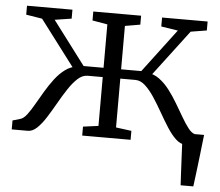

<svg xmlns="http://www.w3.org/2000/svg" viewBox="-52 -606 968 844"><g transform="rotate(5 432.5 -184.0)"><path d="M775 180Q773.5 157.5 772.5 134.2Q771.5 111 770.2 88.2Q769 65.5 768 43.2Q767 21 766 -0.5L718.5 -49.5H858.5Q856 -26.5 853.2 -3.8Q850.5 19 848 42.2Q845.5 65.5 842.5 88.5Q839.5 111.5 836.8 134.5Q834 157.5 831 180ZM14 0V-39.5L48 -49.5Q62.5 -53.5 77 -72.8Q91.5 -92 107.2 -119.5Q123 -147 140.8 -177Q158.5 -207 179.2 -234.2Q200 -261.5 224.5 -279.5Q249 -297.5 278.5 -300.5L277.5 -268L104.5 -496.5L33.5 -508V-547.5H234V-508L160 -496.5L304.5 -305H392.5V-496.5L326 -508V-547.5H537V-508L470 -496.5V-305H559L703.5 -496.5L629.5 -508V-547.5H830.5V-508L760 -496.5L587 -268L586 -300.5Q615 -297.5 639.5 -279.5Q664 -261.5 684.8 -234.2Q705.5 -207 723.2 -177Q741 -147 757 -119.5Q773 -92 787.8 -72.8Q802.5 -53.5 817 -49.5L851 -39.5V0H779.5Q757.5 0 737.5 -19Q717.5 -38 698.2 -68Q679 -98 659.8 -132Q640.5 -166 620.8 -196Q601 -226 580.2 -245Q559.5 -264 537 -264H470V-48.5L538.5 -39.5V0H325V-39.5L392.5 -48.5V-264H326Q303 -264 282.2 -245Q261.5 -226 241.8 -196Q222 -166 202.8 -132Q183.5 -98 164.5 -68Q145.5 -38 125.8 -19Q106 0 85 0Z"/></g></svg>

Font: Merriweather 36pt Light
Style: Regular
Weight: 300
Designer: Eben Sorkin
Foundry: Eben Sorkin
Version: Version 2.100